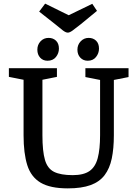

<svg xmlns="http://www.w3.org/2000/svg" viewBox="-20 -1024 757 1059"><path d="M354 15Q257 15 204 -16.5Q151 -48 130.5 -113Q110 -178 110 -278V-584L29 -600V-648H294V-600L214 -584V-278Q214 -190 228 -142Q242 -94 278.5 -76Q315 -58 381 -58Q441 -58 473.5 -80.5Q506 -103 519 -152Q532 -201 532 -278V-583L451 -599V-648H689V-599L608 -583V-278Q608 -205 596.5 -150Q585 -95 557 -58Q529 -21 479.5 -3Q430 15 354 15ZM464 -689Q439 -689 423 -706Q407 -723 407 -750Q407 -777 425 -796Q443 -815 469 -815Q494 -815 510 -799.5Q526 -784 526 -756Q526 -730 509.5 -709.5Q493 -689 464 -689ZM242 -689Q217 -689 201.5 -706Q186 -723 186 -750Q186 -777 203.5 -796Q221 -815 248 -815Q273 -815 289 -799.5Q305 -784 305 -756Q305 -730 288.5 -709.5Q272 -689 242 -689ZM354 -844Q343 -844 327 -856Q311 -868 285 -890L196 -960L229 -1004L359 -940L489 -1003L515 -964L425 -890Q395 -866 379.5 -855Q364 -844 354 -844Z"/></svg>

Font: Faustina Light Medium
Style: Regular
Weight: 500
Version: Version 1.200